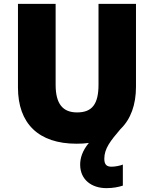

<svg xmlns="http://www.w3.org/2000/svg" viewBox="-20 -734 797 994"><path d="M616 227V118C602 124 575 129 558 129C535 129 520 121 520 88C520 35 552 -5 604 -66C657 -117 684 -192 684 -285V-714H490V-296C490 -195 457 -152 379 -152C306 -152 268 -195 268 -295V-714H73V-281C73 -95 179 10 376 10C399 10 420 9 440 6C406 47 395 85 395 118C395 197 455 240 531 240C567 240 594 234 616 227Z"/></svg>

Font: Noto Sans UI Black
Style: Regular
Weight: 900
Designer: Monotype Design Team
Foundry: Monotype Imaging Inc.
Version: Version 1.901